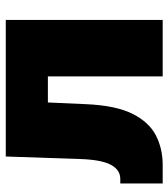

<svg xmlns="http://www.w3.org/2000/svg" viewBox="21 -607 586 668"><g transform="rotate(-90 314.0 -273.0)"><path d="M9.8 0V-147.5H25.4Q57.1 -147.5 74.7 -180.4Q92.3 -213.4 94.7 -287.1L103.5 -545.9H578.6V0H382.3V-399.4H291.5L285.6 -267.6Q281.2 -163.1 252 -105Q222.7 -46.9 176.5 -23.4Q130.4 0 74.2 0Z"/></g></svg>

Font: Inter Black
Style: Regular
Weight: 900
Designer: Rasmus Andersson
Foundry: rsms
Version: Version 4.000;git-a52131595